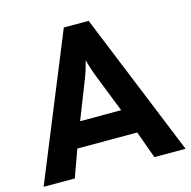

<svg xmlns="http://www.w3.org/2000/svg" viewBox="-122 -802 899 904"><g transform="rotate(-15 327.0 -350.0)"><path d="M-19 0 267 -700H388L673 0H521L473 -133H181L133 0ZM302 -445 227 -254H427L352 -445Q335 -489 327 -525Q314 -475 302 -445Z"/></g></svg>

Font: Cal Sans
Style: Regular
Weight: 400
Designer: Designer Mark Davis DBA MarkFonts
Foundry: Designer Mark Davis DBA MarkFonts
Version: Version 1.000